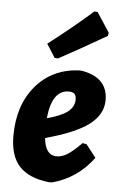

<svg xmlns="http://www.w3.org/2000/svg" viewBox="-53 -773 524 822"><g transform="rotate(5 208.5 -362.5)"><path d="M319 -735 333 -734 388 -650 386 -636Q251 -558 181 -521L167 -522L130 -580Q232 -658 319 -735ZM378 -111Q310 -19 202 10H187Q101 0 60.5 -44.5Q20 -89 20 -174Q20 -306 90 -389Q160 -472 276 -478L290 -477Q400 -457 400 -361Q400 -299 341.5 -255Q283 -211 156 -177Q163 -103 212 -103Q234 -103 257 -117Q280 -131 318 -169L335 -166ZM240 -384Q168 -384 156 -262Q217 -278 244.5 -299.5Q272 -321 272 -352Q272 -369 264.5 -376.5Q257 -384 240 -384Z"/></g></svg>

Font: Alegreya Sans SC ExtraBold
Style: Italic
Weight: 800
Italic angle: -7°
Designer: Juan Pablo del Peral
Foundry: Huerta Tipografica
Version: Version 2.007